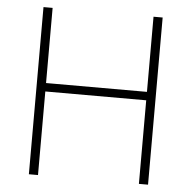

<svg xmlns="http://www.w3.org/2000/svg" viewBox="-51 -765 816 817"><g transform="rotate(5 356.5 -357.0)"><path d="M611 0V-714H572V-393H141V-714H102V0H141V-357H572V0Z"/></g></svg>

Font: Noto Sans Telugu ExtraLight
Style: Regular
Weight: 200
Designer: Jelle Bosma - Monotype Design Team
Foundry: Monotype Imaging Inc.
Version: Version 2.005